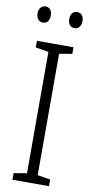

<svg xmlns="http://www.w3.org/2000/svg" viewBox="-99 -933 466 972"><g transform="rotate(10 134.5 -446.5)"><path d="M19 -852C19 -826 33 -810 54 -810C74 -810 87 -825 87 -852C87 -878 74 -893 54 -893C33 -893 19 -877 19 -852ZM182 -852C182 -826 195 -810 216 -810C236 -810 250 -826 250 -852C250 -878 236 -893 216 -893C196 -893 182 -878 182 -852ZM228 0V-34L162 -45V-669L228 -680V-714H40V-680L107 -669V-45L40 -34V0Z"/></g></svg>

Font: Noto Sans Myanmar Condensed Light
Style: Regular
Weight: 300
Width: 3
Designer: Monotype Design Team
Foundry: Monotype Imaging Inc.
Version: Version 2.107